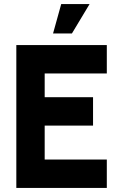

<svg xmlns="http://www.w3.org/2000/svg" viewBox="-20 -921 594 941"><path d="M60 0V-700H503.5V-561H199V-444.5H436V-305.5H199V-139H503.5V0ZM240 -757 280 -901H419L332.5 -757Z"/></svg>

Font: Urbanist ExtraBold
Style: Regular
Weight: 800
Designer: Corey Hu
Foundry: Corey Hu
Version: Version 1.330; ttfautohint (v1.8.4.7-5d5b)